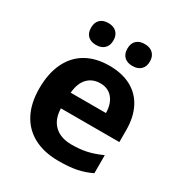

<svg xmlns="http://www.w3.org/2000/svg" viewBox="-177 -871 945 1006"><g transform="rotate(30 295.5 -368.5)"><path d="M44.9 -269.5Q44.9 -359.9 75.7 -424.3Q106.4 -488.8 164.8 -522.5Q223.1 -556.2 305.2 -556.2Q381.8 -556.2 436.5 -526.9Q491.2 -497.6 520 -441.4Q548.8 -385.3 548.8 -306.2V-235.4H195.3Q196.8 -169.9 234.1 -134.3Q271.5 -98.6 338.4 -98.6Q387.7 -98.6 427.5 -107.2Q467.3 -115.7 517.1 -137.7V-28.8Q473.1 -7.3 428.5 1.2Q383.8 9.8 322.3 9.8Q234.9 9.8 172.6 -22.9Q110.4 -55.7 77.6 -118.4Q44.9 -181.2 44.9 -269.5ZM310.1 -452.6Q262.7 -452.6 233.2 -421.9Q203.6 -391.1 198.7 -332H412.1Q411.1 -387.7 384 -420.2Q356.9 -452.6 310.1 -452.6ZM340.3 -680.7Q340.3 -712.9 358.2 -730Q376 -747.1 408.2 -747.1Q440.4 -747.1 458.5 -729.2Q476.6 -711.4 476.6 -680.7Q476.6 -649.9 458.5 -632.3Q440.4 -614.7 408.2 -614.7Q376 -614.7 358.2 -632.1Q340.3 -649.4 340.3 -680.7ZM120.6 -680.7Q120.6 -712.4 138.4 -729.7Q156.2 -747.1 188 -747.1Q219.7 -747.1 237.8 -729.5Q255.9 -711.9 255.9 -680.7Q255.9 -649.9 237.8 -632.3Q219.7 -614.7 188 -614.7Q156.2 -614.7 138.4 -631.8Q120.6 -648.9 120.6 -680.7Z"/></g></svg>

Font: Viking Open Sans
Style: Bold
Weight: 700
Foundry: Ascender Corporation
Version: Version 2.001